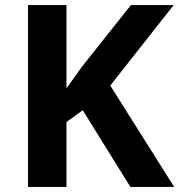

<svg xmlns="http://www.w3.org/2000/svg" viewBox="-20 -734 704 754"><path d="M664 0H492L305 -301L241 -255V0H90V-714H241V-387Q256 -408 271 -429Q286 -450 301 -471L494 -714H662L413 -398Z"/></svg>

Font: Noto Sans Hanifi Rohingya
Style: Bold
Weight: 700
Designer: Monotype Design Team and DaltonMaag
Foundry: Google LLC
Version: Version 2.102; ttfautohint (v1.8.4.7-5d5b)